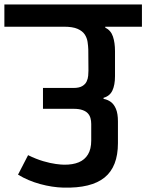

<svg xmlns="http://www.w3.org/2000/svg" viewBox="-56 -861 668 877"><path d="M72.3 -152.3Q109 -134.3 141.5 -124.8Q174 -115.3 199 -112Q224 -108.7 236.7 -108.7Q276.3 -108.3 303.7 -119.7Q331 -131 345.8 -155.5Q360.7 -180 360.7 -219V-294.7Q360.7 -308.7 357.3 -321.2Q354 -333.7 345.3 -343.2Q336.7 -352.7 320.8 -358.3Q305 -364 280 -364H140.3V-459.3H280Q305.7 -459.3 319.8 -467.8Q334 -476.3 339.8 -489Q345.7 -501.7 346.8 -515Q348 -528.3 348 -538.3L347.3 -634.7Q346.7 -651.3 344 -669.7Q341.3 -688 331 -703.7Q320.7 -719.3 298.3 -729.2Q276 -739 236 -739H-36V-840.7H592.3V-739H424.7V-735Q450.7 -722 460 -693.8Q469.3 -665.7 469.3 -627.3V-512.7Q469.3 -473 457.5 -447.7Q445.7 -422.3 417 -414.3V-409.3Q435 -406.3 449.8 -395.7Q464.7 -385 473.7 -363.5Q482.7 -342 482.7 -306.3V-207Q482.7 -99.7 421.7 -50.2Q360.7 -0.7 233.3 -4Q182.7 -5.3 127.5 -20.3Q72.3 -35.3 26.3 -63.3Z"/></svg>

Font: Matangi Light
Style: Regular
Weight: 300
Designer: Prashant Pant
Foundry: The Graphic Ant
Version: Version 3.002